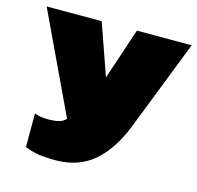

<svg xmlns="http://www.w3.org/2000/svg" viewBox="-97 -576 876 853"><g transform="rotate(15 341.0 -149.0)"><path d="M229 175.8Q180.7 175.8 149.7 170.7Q118.7 165.5 87.9 152.8V-1Q116.7 8.8 147.9 8.8Q180.2 8.8 199.2 3.9Q218.3 -1 231.9 -15.1L15.1 -474.1H268.1L351.1 -237.8L430.2 -474.1H682.1L519 -57.1Q474.1 56.6 404.1 116.2Q334 175.8 229 175.8Z"/></g></svg>

Font: Kanit Black
Style: Regular
Weight: 900
Designer: Katatrad Team
Foundry: CadsonDemak
Version: Version 1.000;PS 001.000;hotconv 1.0.88;makeotf.lib2.5.64775